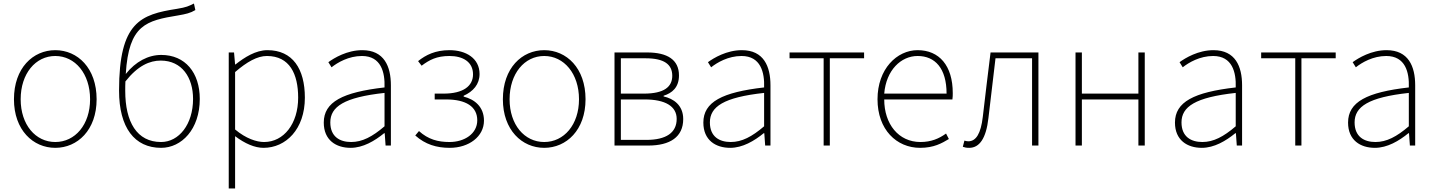

<svg xmlns="http://www.w3.org/2000/svg" viewBox="-20 -824 8122 1087"><path d="M293 13C419 13 527 -88 527 -262C527 -439 419 -540 293 -540C167 -540 59 -439 59 -262C59 -88 167 13 293 13ZM293 -20C181 -20 97 -118 97 -262C97 -407 181 -507 293 -507C405 -507 490 -407 490 -262C490 -118 405 -20 293 -20Z M892 -20C755 -20 689 -133 689 -310C689 -328 689 -346 690 -363C761 -453 828 -481 890 -481C1010 -481 1073 -385 1073 -264C1073 -120 993 -20 892 -20ZM1078 -804C1047 -789 1037 -783 982 -774C777 -742 654 -700 654 -311C654 -101 742 13 892 13C1008 13 1111 -92 1111 -264C1111 -412 1029 -513 893 -513C820 -513 748 -476 692 -405C709 -685 808 -707 990 -737C1031 -744 1058 -750 1086 -767Z M1311 -416C1378 -474 1437 -507 1491 -507C1620 -507 1668 -405 1668 -271C1668 -124 1587 -20 1475 -20C1433 -20 1373 -39 1311 -91ZM1275 243H1311V-53C1367 -11 1422 13 1472 13C1598 13 1706 -92 1706 -271C1706 -434 1637 -540 1494 -540C1428 -540 1365 -500 1313 -459H1311L1305 -527H1275Z M1965 13C2035 13 2101 -26 2155 -70H2158L2163 0H2193V-341C2193 -448 2155 -540 2031 -540C1945 -540 1872 -496 1839 -472L1857 -443C1891 -470 1954 -507 2029 -507C2138 -507 2160 -414 2157 -329C1920 -302 1813 -247 1813 -130C1813 -30 1883 13 1965 13ZM1968 -20C1904 -20 1850 -50 1850 -131C1850 -220 1928 -273 2157 -298V-109C2088 -50 2031 -20 1968 -20Z M2526 13C2635 13 2720 -51 2720 -141C2720 -220 2666 -262 2605 -277V-282C2659 -306 2695 -347 2695 -405C2695 -494 2618 -540 2525 -540C2444 -540 2391 -513 2347 -478L2367 -452C2411 -485 2452 -507 2525 -507C2600 -507 2658 -474 2658 -403C2658 -337 2603 -294 2491 -294H2441V-261H2506C2617 -261 2682 -221 2682 -143C2682 -67 2610 -20 2525 -20C2459 -20 2404 -35 2352 -82L2331 -57C2388 -6 2452 13 2526 13Z M3061 13C3187 13 3295 -88 3295 -262C3295 -439 3187 -540 3061 -540C2935 -540 2827 -439 2827 -262C2827 -88 2935 13 3061 13ZM3061 -20C2949 -20 2865 -118 2865 -262C2865 -407 2949 -507 3061 -507C3173 -507 3258 -407 3258 -262C3258 -118 3173 -20 3061 -20Z M3459 0H3650C3773 0 3848 -48 3848 -150C3848 -229 3792 -266 3737 -278V-282C3785 -297 3824 -329 3824 -397C3824 -486 3758 -527 3644 -527H3459ZM3495 -294V-494H3635C3741 -494 3786 -459 3786 -395C3786 -333 3741 -294 3625 -294ZM3495 -32V-261H3630C3747 -261 3811 -222 3811 -151C3811 -73 3752 -32 3639 -32Z M4114 13C4184 13 4250 -26 4304 -70H4307L4312 0H4342V-341C4342 -448 4304 -540 4180 -540C4094 -540 4021 -496 3988 -472L4006 -443C4040 -470 4103 -507 4178 -507C4287 -507 4309 -414 4306 -329C4069 -302 3962 -247 3962 -130C3962 -30 4032 13 4114 13ZM4117 -20C4053 -20 3999 -50 3999 -131C3999 -220 4077 -273 4306 -298V-109C4237 -50 4180 -20 4117 -20Z M4643 0H4678V-494H4872V-527H4450V-494H4643Z M5189 13C5267 13 5312 -13 5352 -37L5336 -68C5296 -39 5251 -20 5191 -20C5067 -20 4986 -122 4986 -261H5372C5374 -274 5374 -286 5374 -297C5374 -453 5297 -540 5175 -540C5058 -540 4948 -434 4948 -262C4948 -90 5056 13 5189 13ZM4986 -294C4997 -427 5081 -507 5175 -507C5274 -507 5339 -437 5339 -294Z M5467 13C5525 13 5563 -40 5576 -156C5590 -270 5603 -381 5616 -494H5823V0H5859V-527H5588C5573 -405 5558 -284 5544 -162C5533 -68 5506 -24 5462 -24C5453 -24 5447 -26 5440 -28L5431 7C5442 11 5451 13 5467 13Z M6069 0H6105V-261H6425V0H6461V-527H6425V-294H6105V-527H6069Z M6784 13C6854 13 6920 -26 6974 -70H6977L6982 0H7012V-341C7012 -448 6974 -540 6850 -540C6764 -540 6691 -496 6658 -472L6676 -443C6710 -470 6773 -507 6848 -507C6957 -507 6979 -414 6976 -329C6739 -302 6632 -247 6632 -130C6632 -30 6702 13 6784 13ZM6787 -20C6723 -20 6669 -50 6669 -131C6669 -220 6747 -273 6976 -298V-109C6907 -50 6850 -20 6787 -20Z M7313 0H7348V-494H7542V-527H7120V-494H7313Z M7764 13C7834 13 7900 -26 7954 -70H7957L7962 0H7992V-341C7992 -448 7954 -540 7830 -540C7744 -540 7671 -496 7638 -472L7656 -443C7690 -470 7753 -507 7828 -507C7937 -507 7959 -414 7956 -329C7719 -302 7612 -247 7612 -130C7612 -30 7682 13 7764 13ZM7767 -20C7703 -20 7649 -50 7649 -131C7649 -220 7727 -273 7956 -298V-109C7887 -50 7830 -20 7767 -20Z"/></svg>

Font: Source Han Sans CN ExtraLight
Style: Regular
Weight: 250
Designer: Ryoko NISHIZUKA (kana & ideographs); Paul D. Hunt (Latin, Greek & Cyrillic); Wenlong ZHANG (bopomofo); Sandoll Communica
Foundry: Adobe Systems Incorporated
Version: Version 1.004;PS 1.004;hotconv 16.6.51;makeotf.lib2.5.65220